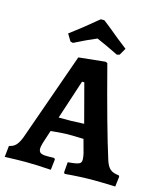

<svg xmlns="http://www.w3.org/2000/svg" viewBox="-138 -967 898 1067"><g transform="rotate(15 311.5 -433.0)"><path d="M331 0 336 -59Q370 -62 385.5 -65.5Q401 -69 407 -75.5Q413 -82 413 -95Q413 -107 408 -130L387 -207Q335 -209 295 -209Q277 -209 220 -204L199 -202L174 -125Q168 -103 168 -94Q168 -76 178.5 -69Q189 -62 215 -62H258L263 -55L256 6Q171 0 110 0Q59 0 -10 3L-3 -62Q20 -66 35 -81Q50 -96 63 -130L242 -637L395 -653L406 -648Q498 -294 550 -131Q561 -95 578 -80Q595 -65 629 -62L633 -55L626 3Q545 0 504 0Q423 0 336 8ZM295 -286Q306 -286 369 -289L310 -512H297L223 -286ZM177 -711 153 -751Q222 -802 308 -874H328Q328 -875 368 -843Q429 -792 483 -751L460 -711L445 -707Q370 -744 318 -766Q263 -743 192 -707Z"/></g></svg>

Font: Alegreya
Style: Bold
Weight: 700
Designer: Juan Pablo del Peral
Foundry: Huerta Tipografica
Version: Version 2.008; ttfautohint (v1.8)